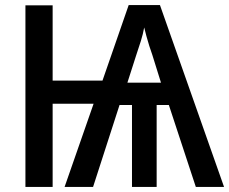

<svg xmlns="http://www.w3.org/2000/svg" viewBox="-20 -735 901 755"><path d="M609 -715 861 0H750L644 -322H596V0H499V-322H450L346 0H234L348 -327H187V0H80V-714H187V-418H383L486 -715ZM547 -627Q545 -615 541.5 -601Q538 -587 533.5 -572.5Q529 -558 524 -543.5Q519 -529 515 -516L481 -410H613L579 -519Q573 -536 567 -554.5Q561 -573 556 -592Q551 -611 547 -627Z"/></svg>

Font: Noto Sans Display SemiCondensed Medium
Style: Regular
Weight: 500
Width: 4
Designer: Monotype Design Team
Foundry: Monotype Imaging Inc.
Version: Version 2.003